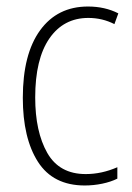

<svg xmlns="http://www.w3.org/2000/svg" viewBox="-20 -559 406 589"><path d="M240 10Q143 10 96.5 -62.5Q50 -135 50 -259Q50 -393 103 -466Q156 -539 250 -539Q302 -539 343 -518L331 -485Q294 -504 251 -504Q175 -504 131.5 -441Q88 -378 88 -260Q88 -155 125 -90Q162 -25 243 -25Q292 -25 340 -46V-11Q320 -1 293.5 4.5Q267 10 240 10Z"/></svg>

Font: Noto Sans Khmer UI Condensed ExtraLight
Style: Regular
Weight: 200
Width: 3
Designer: Danh Hong and the Monotype Design Team
Foundry: Monotype Imaging Inc.
Version: Version 2.002; ttfautohint (v1.8.4.7-5d5b)